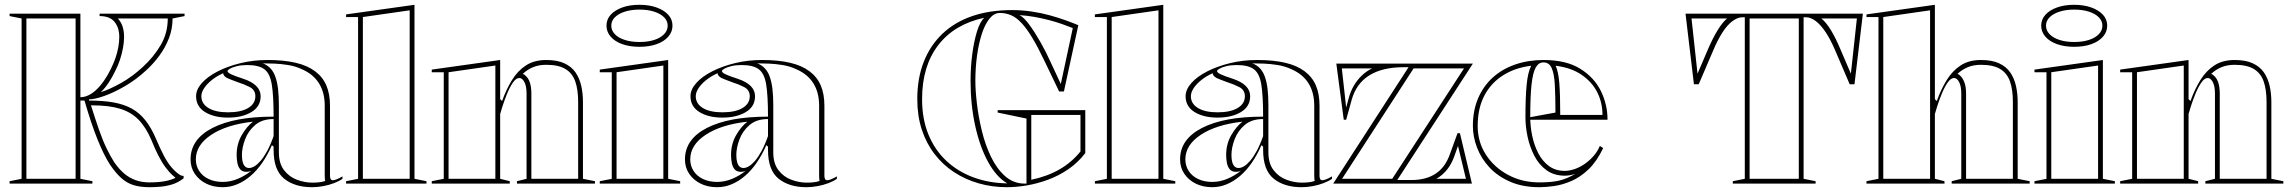

<svg xmlns="http://www.w3.org/2000/svg" viewBox="-20 -765 9544 800"><path d="M603 15Q565 15 537 6.5Q509 -2 486 -22.5Q463 -43 439 -78Q426 -98 413 -124Q400 -150 386.5 -183.5Q373 -217 359.5 -257.5Q346 -298 332 -346H315V-20L365 -10V0H20V-10L70 -20V-688L20 -698V-708H315V-360Q321 -360 327 -361Q333 -362 339 -364Q359 -371 377.5 -387.5Q396 -404 412.5 -427.5Q429 -451 442 -478Q453 -500 461 -523Q469 -546 473 -568.5Q477 -591 477 -611Q477 -649 457.5 -673.5Q438 -698 395 -698V-708H749V-698L699 -688Q699 -645 684 -606Q669 -567 644 -533Q619 -499 588 -471Q547 -433 500.5 -406Q454 -379 414 -365Q374 -351 351 -351V-346Q410 -346 454 -338Q498 -330 530 -312Q562 -294 586 -263.5Q610 -233 629 -189Q648 -144 663.5 -115Q679 -86 694.5 -68Q710 -50 727 -38Q736 -32 745 -32V-22Q722 -4 697 3.5Q672 11 648 13Q624 15 603 15ZM471 -688Q485 -673 491 -653.5Q497 -634 497 -611Q497 -590 492.5 -565.5Q488 -541 480 -516.5Q472 -492 460 -469Q448 -444 433 -421Q418 -398 400 -381Q438 -393 485 -419.5Q532 -446 575 -486Q620 -527 649.5 -577Q679 -627 679 -688ZM359 -326Q377 -269 392.5 -224.5Q408 -180 424 -147Q440 -114 456 -89Q476 -60 498 -41.5Q520 -23 546 -14Q572 -5 603 -5Q674 -5 711 -24Q709 -26 706.5 -28.5Q704 -31 701 -33Q685 -47 669.5 -68Q654 -89 639.5 -117.5Q625 -146 611 -181Q588 -235 557 -266.5Q526 -298 480 -312Q434 -326 365 -326ZM90 -20H295V-688H90Z M1095 -515Q1163 -515 1212 -503.5Q1261 -492 1293 -468Q1325 -444 1340 -408.5Q1355 -373 1355 -325V-32Q1355 -25 1357.5 -19.5Q1360 -14 1367 -14Q1373 -14 1383 -18Q1393 -22 1407 -30V-20Q1393 -10 1372 -2Q1351 6 1327 10.5Q1303 15 1280 15Q1208 15 1164 -20.5Q1120 -56 1120 -140Q1120 -142 1120 -143.5Q1120 -145 1120 -147.5Q1120 -150 1120 -154L1113 -160Q1095 -119 1072.5 -86.5Q1050 -54 1023.5 -31.5Q997 -9 968 3Q939 15 908 15Q869 15 839 0Q809 -15 791.5 -41Q774 -67 774 -101Q774 -185 865.5 -232Q957 -279 1120 -279Q1120 -366 1112.5 -412.5Q1105 -459 1081.5 -476.5Q1058 -494 1010 -494Q986 -494 967.5 -489.5Q949 -485 938.5 -479Q928 -473 928 -469Q928 -463 942 -456Q956 -449 993 -437Q1066 -413 1066 -364Q1066 -321 1027.5 -298Q989 -275 930 -275Q872 -275 834.5 -298Q797 -321 797 -364Q797 -392 821 -419Q845 -446 887 -467.5Q929 -489 982.5 -502Q1036 -515 1095 -515ZM1120 -269Q1072 -269 1043 -244Q1014 -219 1001 -184Q988 -149 988 -119Q988 -101 991.5 -89Q995 -77 1001.5 -71Q1008 -65 1018 -65Q1028 -65 1040 -72Q1052 -79 1065.5 -94.5Q1079 -110 1093 -135.5Q1107 -161 1120 -198ZM908 -7Q940 -7 971 -20Q1002 -33 1028 -54Q1022 -51 1017 -50Q1012 -49 1007 -49Q990 -49 981 -59.5Q972 -70 969 -86.5Q966 -103 966 -119Q966 -165 987 -201.5Q1008 -238 1034 -258Q925 -246 860.5 -203.5Q796 -161 796 -101Q796 -74 810 -52.5Q824 -31 849.5 -19Q875 -7 908 -7ZM1075 -501Q1094 -494 1107 -480Q1120 -466 1127 -446Q1135 -424 1138.5 -394.5Q1142 -365 1142 -325V-130Q1142 -84 1163.5 -56Q1185 -28 1217.5 -16Q1250 -4 1281 -4Q1296 -4 1310 -5.5Q1324 -7 1335 -11Q1334 -13 1333.5 -19Q1333 -25 1333 -37V-325Q1333 -380 1309 -418Q1285 -456 1239 -476Q1212 -489 1181 -494Q1150 -499 1122.5 -500Q1095 -501 1075 -501ZM930 -297Q984 -297 1014 -315Q1044 -333 1044 -364Q1044 -390 1021 -402Q998 -414 972 -422Q958 -427 945.5 -432Q933 -437 926 -440Q910 -449 910 -460Q883 -448 862.5 -431.5Q842 -415 830.5 -397.5Q819 -380 819 -364Q819 -333 848.5 -315Q878 -297 930 -297Z M1707 -20 1757 -10V0H1422V-10L1472 -19.9V-694H1422V-705L1707 -745ZM1492 -20H1687V-722L1492 -694Z M2459 -10V0H2134V-10L2174 -20V-375Q2174 -406 2165 -423Q2156 -440 2144 -440Q2130 -440 2116.5 -420Q2103 -400 2092 -372.5Q2081 -345 2073.5 -321.5Q2066 -298 2064 -290V-20L2104 -10V0H1779V-10L1829 -20V-464H1779V-475L2064 -515V-352L2072 -344Q2089 -392 2113 -431Q2137 -470 2171.5 -492.5Q2206 -515 2256 -515Q2302 -515 2332 -501Q2362 -487 2378.5 -462.5Q2395 -438 2402 -406.5Q2409 -375 2409 -340V-20ZM1849 -20H2044V-492L1849 -464ZM2194 -20H2389V-340Q2389 -391 2377 -425.5Q2365 -460 2336 -477.5Q2307 -495 2256 -495Q2225 -495 2201 -485Q2177 -475 2158 -457Q2161 -456 2164 -454.5Q2167 -453 2168 -451Q2181 -441 2187.5 -422Q2194 -403 2194 -375Z M2644.5 -570Q2604 -570 2573 -581Q2542 -592 2524.5 -612.2Q2507 -632.5 2507 -658Q2507 -684.3 2524.5 -703.5Q2541.9 -722.7 2572.8 -733.9Q2603.7 -745 2644 -745Q2684.6 -745 2715.7 -733.9Q2746.8 -722.7 2764.4 -703.5Q2782 -684.3 2782 -658Q2782 -632.5 2764.5 -612.2Q2747 -592 2716 -581Q2684.9 -570 2644.5 -570ZM2479 0V-10L2529 -19.8V-464H2479V-475L2764 -515V-20L2814 -10V0ZM2549 -20H2744V-492L2549 -464ZM2644 -590Q2679.2 -590 2705.6 -598.5Q2732 -607 2747 -622.5Q2762 -638 2762 -658Q2762 -678 2747 -693Q2732 -708 2705.6 -716.5Q2679.2 -725 2644 -725Q2610.3 -725 2583.7 -716.5Q2557 -708 2542 -693Q2527 -678 2527 -658Q2527 -638 2542 -622.5Q2557 -607 2583.7 -598.5Q2610.3 -590 2644 -590Z M3155 -515Q3223 -515 3272 -503.5Q3321 -492 3353 -468Q3385 -444 3400 -408.5Q3415 -373 3415 -325V-32Q3415 -25 3417.5 -19.5Q3420 -14 3427 -14Q3433 -14 3443 -18Q3453 -22 3467 -30V-20Q3453 -10 3432 -2Q3411 6 3387 10.5Q3363 15 3340 15Q3268 15 3224 -20.5Q3180 -56 3180 -140Q3180 -142 3180 -143.5Q3180 -145 3180 -147.5Q3180 -150 3180 -154L3173 -160Q3155 -119 3132.5 -86.5Q3110 -54 3083.5 -31.5Q3057 -9 3028 3Q2999 15 2968 15Q2929 15 2899 0Q2869 -15 2851.5 -41Q2834 -67 2834 -101Q2834 -185 2925.5 -232Q3017 -279 3180 -279Q3180 -366 3172.5 -412.5Q3165 -459 3141.5 -476.5Q3118 -494 3070 -494Q3046 -494 3027.5 -489.5Q3009 -485 2998.5 -479Q2988 -473 2988 -469Q2988 -463 3002 -456Q3016 -449 3053 -437Q3126 -413 3126 -364Q3126 -321 3087.5 -298Q3049 -275 2990 -275Q2932 -275 2894.5 -298Q2857 -321 2857 -364Q2857 -392 2881 -419Q2905 -446 2947 -467.5Q2989 -489 3042.5 -502Q3096 -515 3155 -515ZM3180 -269Q3132 -269 3103 -244Q3074 -219 3061 -184Q3048 -149 3048 -119Q3048 -101 3051.5 -89Q3055 -77 3061.5 -71Q3068 -65 3078 -65Q3088 -65 3100 -72Q3112 -79 3125.5 -94.5Q3139 -110 3153 -135.5Q3167 -161 3180 -198ZM2968 -7Q3000 -7 3031 -20Q3062 -33 3088 -54Q3082 -51 3077 -50Q3072 -49 3067 -49Q3050 -49 3041 -59.5Q3032 -70 3029 -86.5Q3026 -103 3026 -119Q3026 -165 3047 -201.5Q3068 -238 3094 -258Q2985 -246 2920.5 -203.5Q2856 -161 2856 -101Q2856 -74 2870 -52.5Q2884 -31 2909.5 -19Q2935 -7 2968 -7ZM3135 -501Q3154 -494 3167 -480Q3180 -466 3187 -446Q3195 -424 3198.5 -394.5Q3202 -365 3202 -325V-130Q3202 -84 3223.5 -56Q3245 -28 3277.5 -16Q3310 -4 3341 -4Q3356 -4 3370 -5.5Q3384 -7 3395 -11Q3394 -13 3393.5 -19Q3393 -25 3393 -37V-325Q3393 -380 3369 -418Q3345 -456 3299 -476Q3272 -489 3241 -494Q3210 -499 3182.5 -500Q3155 -501 3135 -501ZM2990 -297Q3044 -297 3074 -315Q3104 -333 3104 -364Q3104 -390 3081 -402Q3058 -414 3032 -422Q3018 -427 3005.5 -432Q2993 -437 2986 -440Q2970 -449 2970 -460Q2943 -448 2922.5 -431.5Q2902 -415 2890.5 -397.5Q2879 -380 2879 -364Q2879 -333 2908.5 -315Q2938 -297 2990 -297Z M4137 -296V-306H4502V-127Q4471 -87 4431.5 -60Q4392 -33 4347.5 -16.5Q4303 0 4259 7.5Q4215 15 4175 15Q4114 15 4058 -1Q4002 -17 3955.5 -47.5Q3909 -78 3874.5 -122.5Q3840 -167 3821 -224.5Q3802 -282 3802 -352Q3802 -439 3829 -507.5Q3856 -576 3907 -624.5Q3958 -673 4031 -698Q4104 -723 4197 -723Q4238 -723 4278.5 -717Q4319 -711 4355 -701Q4391 -691 4421.5 -680Q4452 -669 4473 -660L4413 -384H4393L4333 -509Q4305 -568 4281.5 -607Q4258 -646 4236.5 -669Q4215 -692 4193 -701.5Q4171 -711 4146 -711Q4122 -711 4103 -687.5Q4084 -664 4071 -624Q4058 -584 4051 -533.5Q4044 -483 4044 -428Q4044 -388 4050.5 -333Q4057 -278 4071 -220Q4085 -162 4109 -112Q4133 -62 4168 -31Q4203 0 4250 0Q4252 0 4254 0Q4256 0 4257 0V-271ZM4177 -1Q4132 -27 4097.5 -89.5Q4063 -152 4043.5 -240Q4024 -328 4024 -428Q4024 -485 4031 -538.5Q4038 -592 4050.5 -633Q4063 -674 4081 -691Q3956 -664 3889 -576.5Q3822 -489 3822 -352Q3822 -269 3848.5 -204.5Q3875 -140 3923 -95Q3971 -50 4036 -26Q4101 -2 4177 -1ZM4277 -16Q4344 -30 4395 -59.5Q4446 -89 4482 -134V-286H4277ZM4400 -415 4450 -648Q4430 -656 4404.5 -665Q4379 -674 4350 -681.5Q4321 -689 4290.5 -694.5Q4260 -700 4228 -702Q4246 -693 4268.5 -662.5Q4291 -632 4315 -590Q4339 -548 4360 -501Z M4827 -20 4877 -10V0H4542V-10L4592 -19.9V-694H4542V-705L4827 -745ZM4612 -20H4807V-722L4612 -694Z M5218 -515Q5286 -515 5335 -503.5Q5384 -492 5416 -468Q5448 -444 5463 -408.5Q5478 -373 5478 -325V-32Q5478 -25 5480.5 -19.5Q5483 -14 5490 -14Q5496 -14 5506 -18Q5516 -22 5530 -30V-20Q5516 -10 5495 -2Q5474 6 5450 10.5Q5426 15 5403 15Q5331 15 5287 -20.5Q5243 -56 5243 -140Q5243 -142 5243 -143.5Q5243 -145 5243 -147.5Q5243 -150 5243 -154L5236 -160Q5218 -119 5195.5 -86.5Q5173 -54 5146.5 -31.5Q5120 -9 5091 3Q5062 15 5031 15Q4992 15 4962 0Q4932 -15 4914.5 -41Q4897 -67 4897 -101Q4897 -185 4988.5 -232Q5080 -279 5243 -279Q5243 -366 5235.5 -412.5Q5228 -459 5204.5 -476.5Q5181 -494 5133 -494Q5109 -494 5090.5 -489.5Q5072 -485 5061.5 -479Q5051 -473 5051 -469Q5051 -463 5065 -456Q5079 -449 5116 -437Q5189 -413 5189 -364Q5189 -321 5150.5 -298Q5112 -275 5053 -275Q4995 -275 4957.5 -298Q4920 -321 4920 -364Q4920 -392 4944 -419Q4968 -446 5010 -467.5Q5052 -489 5105.5 -502Q5159 -515 5218 -515ZM5243 -269Q5195 -269 5166 -244Q5137 -219 5124 -184Q5111 -149 5111 -119Q5111 -101 5114.5 -89Q5118 -77 5124.5 -71Q5131 -65 5141 -65Q5151 -65 5163 -72Q5175 -79 5188.5 -94.5Q5202 -110 5216 -135.5Q5230 -161 5243 -198ZM5031 -7Q5063 -7 5094 -20Q5125 -33 5151 -54Q5145 -51 5140 -50Q5135 -49 5130 -49Q5113 -49 5104 -59.5Q5095 -70 5092 -86.5Q5089 -103 5089 -119Q5089 -165 5110 -201.5Q5131 -238 5157 -258Q5048 -246 4983.5 -203.5Q4919 -161 4919 -101Q4919 -74 4933 -52.5Q4947 -31 4972.5 -19Q4998 -7 5031 -7ZM5198 -501Q5217 -494 5230 -480Q5243 -466 5250 -446Q5258 -424 5261.5 -394.5Q5265 -365 5265 -325V-130Q5265 -84 5286.5 -56Q5308 -28 5340.5 -16Q5373 -4 5404 -4Q5419 -4 5433 -5.5Q5447 -7 5458 -11Q5457 -13 5456.5 -19Q5456 -25 5456 -37V-325Q5456 -380 5432 -418Q5408 -456 5362 -476Q5335 -489 5304 -494Q5273 -499 5245.5 -500Q5218 -501 5198 -501ZM5053 -297Q5107 -297 5137 -315Q5167 -333 5167 -364Q5167 -390 5144 -402Q5121 -414 5095 -422Q5081 -427 5068.5 -432Q5056 -437 5049 -440Q5033 -449 5033 -460Q5006 -448 4985.5 -431.5Q4965 -415 4953.5 -397.5Q4942 -380 4942 -364Q4942 -333 4971.5 -315Q5001 -297 5053 -297Z M5535 0 5849 -485H5829Q5740 -485 5685.5 -451Q5631 -417 5612 -349L5589 -266H5579L5548 -500H6117L5802 -15H5862Q5922 -15 5962 -41.5Q6002 -68 6021 -122L6053 -210H6063L6113 0ZM5589 -317 5599 -354Q5607 -384 5621 -408Q5635 -432 5654.5 -450.5Q5674 -469 5697 -480H5571ZM5572 -20H5781L6080 -480H5870ZM5965 -20H6088L6055 -157L6040 -115Q6029 -83 6010 -59Q5991 -35 5965 -20Z M6412 -515Q6505 -515 6563.5 -479Q6622 -443 6650 -386.5Q6678 -330 6678 -266H6352V-276L6461 -296Q6461 -364 6458.5 -410.5Q6456 -457 6445.5 -481Q6435 -505 6411 -505Q6391 -505 6379 -484Q6367 -463 6361.5 -413.5Q6356 -364 6356 -276Q6356 -239 6364 -200Q6372 -161 6389 -127.5Q6406 -94 6433.5 -73.5Q6461 -53 6500 -53Q6518 -53 6539.5 -60Q6561 -67 6581.5 -81Q6602 -95 6619 -114Q6636 -133 6646 -157L6660 -148Q6633 -92 6599 -59.5Q6565 -27 6528 -11Q6491 5 6456.5 10Q6422 15 6394 15Q6325 15 6273 -7.5Q6221 -30 6186.5 -67Q6152 -104 6134.5 -149.5Q6117 -195 6117 -240Q6117 -305 6139 -356Q6161 -407 6200.5 -442.5Q6240 -478 6294 -496.5Q6348 -515 6412 -515ZM6137 -240Q6137 -174 6171 -121Q6205 -68 6263.5 -36.5Q6322 -5 6394 -5Q6446 -5 6478.5 -13Q6511 -21 6544 -41Q6533 -37 6522 -35Q6511 -33 6500 -33Q6455 -33 6423.5 -56Q6392 -79 6373 -116Q6354 -153 6345 -195Q6336 -237 6336 -276Q6336 -359 6341 -411.5Q6346 -464 6360 -491Q6293 -483 6242.5 -451Q6192 -419 6164.5 -366Q6137 -313 6137 -240ZM6481 -286H6657Q6657 -337 6635.5 -380Q6614 -423 6570.5 -453Q6527 -483 6462 -491Q6473 -467 6477 -420Q6481 -373 6481 -286Z M7200 0V-10L7250 -20V-693H7240Q7220 -693 7198.5 -677Q7177 -661 7157 -630Q7137 -599 7118 -554L7058 -414H7038L7003 -708H7742L7707 -414H7687L7627 -554Q7608 -599 7587.5 -630Q7567 -661 7546 -677Q7525 -693 7505 -693H7495V-20L7545 -10V0ZM7053 -458 7098 -563Q7117 -607 7137 -639.5Q7157 -672 7176 -688H7028ZM7270 -20H7475V-688H7270ZM7692 -458 7717 -688H7569Q7589 -672 7609 -639Q7629 -606 7647 -563Z M8437 -10V0H8112V-10L8152 -20V-375Q8152 -406 8143 -423Q8134 -440 8122 -440Q8108 -440 8094.5 -420Q8081 -400 8070 -372.5Q8059 -345 8051.5 -321.5Q8044 -298 8042 -290V-20L8082 -10V0H7757V-10L7807 -20V-694H7757V-705L8042 -745V-352L8050 -344Q8067 -392 8091 -431Q8115 -470 8149.5 -492.5Q8184 -515 8234 -515Q8280 -515 8310 -501Q8340 -487 8356.5 -462.5Q8373 -438 8380 -406.5Q8387 -375 8387 -340V-20ZM7827 -20H8022V-722L7827 -694ZM8172 -20H8367V-340Q8367 -391 8355 -425.5Q8343 -460 8314 -477.5Q8285 -495 8234 -495Q8203 -495 8179 -485Q8155 -475 8136 -457Q8139 -456 8142 -454.5Q8145 -453 8146 -451Q8157 -442 8164.5 -423Q8172 -404 8172 -375Z M8622.5 -570Q8582 -570 8551 -581Q8520 -592 8502.5 -612.2Q8485 -632.5 8485 -658Q8485 -684.3 8502.5 -703.5Q8519.9 -722.7 8550.8 -733.9Q8581.7 -745 8622 -745Q8662.6 -745 8693.7 -733.9Q8724.8 -722.7 8742.4 -703.5Q8760 -684.3 8760 -658Q8760 -632.5 8742.5 -612.2Q8725 -592 8694 -581Q8662.9 -570 8622.5 -570ZM8457 0V-10L8507 -19.8V-464H8457V-475L8742 -515V-20L8792 -10V0ZM8527 -20H8722V-492L8527 -464ZM8622 -590Q8657.2 -590 8683.6 -598.5Q8710 -607 8725 -622.5Q8740 -638 8740 -658Q8740 -678 8725 -693Q8710 -708 8683.6 -716.5Q8657.2 -725 8622 -725Q8588.3 -725 8561.7 -716.5Q8535 -708 8520 -693Q8505 -678 8505 -658Q8505 -638 8520 -622.5Q8535 -607 8561.7 -598.5Q8588.3 -590 8622 -590Z M9494 -10V0H9169V-10L9209 -20V-375Q9209 -406 9200 -423Q9191 -440 9179 -440Q9165 -440 9151.5 -420Q9138 -400 9127 -372.5Q9116 -345 9108.5 -321.5Q9101 -298 9099 -290V-20L9139 -10V0H8814V-10L8864 -20V-464H8814V-475L9099 -515V-352L9107 -344Q9124 -392 9148 -431Q9172 -470 9206.5 -492.5Q9241 -515 9291 -515Q9337 -515 9367 -501Q9397 -487 9413.5 -462.5Q9430 -438 9437 -406.5Q9444 -375 9444 -340V-20ZM8884 -20H9079V-492L8884 -464ZM9229 -20H9424V-340Q9424 -391 9412 -425.5Q9400 -460 9371 -477.5Q9342 -495 9291 -495Q9260 -495 9236 -485Q9212 -475 9193 -457Q9196 -456 9199 -454.5Q9202 -453 9203 -451Q9216 -441 9222.5 -422Q9229 -403 9229 -375Z"/></svg>

Font: Kalnia Glaze Thin
Style: Regular
Weight: 100
Version: Version 1.110